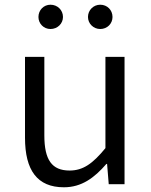

<svg xmlns="http://www.w3.org/2000/svg" viewBox="-20 -781 642 814"><path d="M251 13C326 13 380 -27 431 -86H434L441 0H508V-540H427V-153C373 -87 332 -58 275 -58C200 -58 168 -103 168 -207V-540H86V-197C86 -59 138 13 251 13ZM194 -658C224 -658 247 -681 247 -709C247 -738 224 -761 194 -761C165 -761 143 -738 143 -709C143 -681 165 -658 194 -658ZM405 -658C435 -658 457 -681 457 -709C457 -738 435 -761 405 -761C376 -761 353 -738 353 -709C353 -681 376 -658 405 -658Z"/></svg>

Font: Noto Sans KR DemiLight
Style: Regular
Weight: 350
Designer: Ryoko NISHIZUKA 西塚涼子 (kana, bopomofo & ideographs); Paul D. Hunt (Latin, Greek & Cyrillic); Sandoll Communications 산돌커뮤니
Foundry: Adobe
Version: Version 2.004;hotconv 1.0.118;makeotfexe 2.5.65603